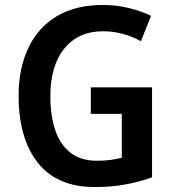

<svg xmlns="http://www.w3.org/2000/svg" viewBox="-20 -744 703 774"><path d="M346 -392H593V-29Q539 -10 483.5 0Q428 10 361 10Q210 10 132.5 -88Q55 -186 55 -358Q55 -469 94.5 -551.5Q134 -634 209.5 -679Q285 -724 395 -724Q448 -724 498 -712Q548 -700 589 -680L548 -578Q516 -596 476.5 -607Q437 -618 395 -618Q297 -618 240 -549Q183 -480 183 -356Q183 -280 202 -221.5Q221 -163 262.5 -129.5Q304 -96 371 -96Q404 -96 427 -99.5Q450 -103 471 -108V-285H346Z"/></svg>

Font: Noto Sans Tamil SemiCondensed SemiBold
Style: Regular
Weight: 600
Width: 4
Designer: Jelle Bosma - Monotype Design Team
Foundry: Monotype Imaging Inc.
Version: Version 2.004; ttfautohint (v1.8.4.7-5d5b)